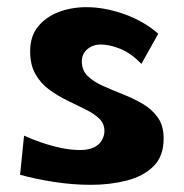

<svg xmlns="http://www.w3.org/2000/svg" viewBox="-20 -494 512 535"><path d="M233 21Q183 21 131 13Q79 5 36 -7L47 -116Q69 -106 95 -97Q121 -88 149 -82Q177 -76 203 -76Q227 -76 242 -83.5Q257 -91 264 -103.5Q271 -116 271 -129Q271 -150 256 -164Q241 -178 217.5 -189.5Q194 -201 167.5 -214Q141 -227 117.5 -244Q94 -261 79 -287Q64 -313 64 -351Q64 -393 86 -420Q108 -447 143.5 -460.5Q179 -474 221 -474Q272 -474 326.5 -454.5Q381 -435 421 -400L374 -316Q345 -346 315 -358Q285 -370 261 -370Q239 -370 223.5 -357Q208 -344 208 -323Q208 -298 224.5 -282Q241 -266 267 -254.5Q293 -243 322 -231.5Q351 -220 377 -205Q403 -190 419.5 -167Q436 -144 436 -108Q436 -59 408 -31Q380 -3 333.5 9Q287 21 233 21Z"/></svg>

Font: Marhey Medium
Style: Regular
Weight: 500
Designer: Nur Syamsi & Bustanul Arifin
Foundry: Namelatype
Version: Version 1.000